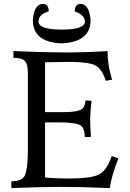

<svg xmlns="http://www.w3.org/2000/svg" viewBox="-20 -952 660 972"><path d="M536.1 0Q386.2 -5.9 282.2 -5.9Q211.9 -5.9 37.6 0V-34.2Q96.2 -34.2 108.2 -69.1Q120.1 -104 121.1 -181.2V-585Q121.1 -627 106 -643.1Q90.8 -659.2 47.9 -659.2V-693.4Q213.9 -686.5 309.6 -686.5Q413.6 -686.5 524.4 -693.4Q524.4 -622.6 547.4 -548.8L515.1 -543Q497.1 -603.5 462.2 -621.1Q427.2 -638.7 331.5 -638.7L208 -636.7V-384.3H299.3Q362.8 -384.3 387 -395.3Q411.1 -406.2 412.6 -443.8L443.4 -441.9Q436.5 -382.3 436.5 -346.2Q436.5 -317.4 440.4 -258.8L409.2 -257.8Q409.2 -308.1 382.1 -320.3Q355 -332.5 276.4 -332.5H208V-53.7Q257.3 -48.3 329.6 -48.3Q435.5 -48.3 477.8 -67.1Q520 -85.9 545.4 -162.1L579.6 -150.4Q545.4 -66.4 536.1 0ZM293.5 -732.4Q146.5 -737.8 146.5 -849.6Q151.9 -930.7 197.3 -932.1Q226.6 -932.1 226.6 -894Q176.3 -880.4 174.8 -843.8Q174.8 -802.2 292 -802.2Q410.2 -802.2 410.2 -843.8Q407.2 -878.9 358.4 -894Q358.4 -932.1 387.7 -932.1Q432.1 -931.6 438.5 -849.6Q438.5 -740.2 293.5 -732.4Z"/></svg>

Font: Almanac
Style: Regular
Weight: 400
Designer: Eden's Almanac
Version: Version 3.501;March 28, 2021;FontCreator 13.0.0.2683 64-bit